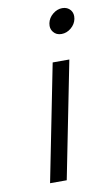

<svg xmlns="http://www.w3.org/2000/svg" viewBox="-76 -544 400 709"><g transform="rotate(-10 124.0 -189.5)"><path d="M209.5 -503.9Q229 -503.9 240.2 -490.2Q248 -480 248 -466.8Q248 -462.4 247.1 -457Q243.2 -437.5 226.8 -423.8Q210.4 -410.2 190.9 -410.2Q171.4 -410.2 160.6 -423.8Q152.3 -434.1 152.3 -447.3Q152.3 -452.1 153.3 -457Q157.2 -476.6 173.8 -490.2Q190.4 -503.9 209.5 -503.9ZM140.1 -312.5H202.6L115.7 125H53.2Z"/></g></svg>

Font: Juliett
Style: Italic
Weight: 400
Italic angle: -11.25°
Designer: GGBotNet
Foundry: GGBotNet
Version: 0.60